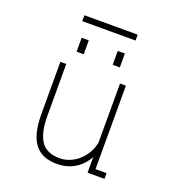

<svg xmlns="http://www.w3.org/2000/svg" viewBox="-140 -887 931 1012"><g transform="rotate(20 325.0 -381.0)"><path d="M290 12Q250.5 12 219.8 -0.2Q189 -12.5 168 -38.8Q147 -65 136.2 -107Q125.5 -149 125.5 -208V-500H158.5V-213Q158.5 -144.5 173 -102.2Q187.5 -60 217.5 -40.5Q247.5 -21 294 -21Q326 -21 355.8 -34.2Q385.5 -47.5 409.2 -71.5Q433 -95.5 447.5 -127.8Q462 -160 463.5 -198H487Q487 -156.5 473.8 -118.8Q460.5 -81 435.2 -51.5Q410 -22 373.5 -5Q337 12 290 12ZM460 0V-90.5V-500H493V-17L478 -32H555V0ZM187.5 -657.5H227.5V-579.5H187.5ZM390 -657.5H430V-579.5H390ZM160.5 -741V-774H459.5V-741Z"/></g></svg>

Font: Trispace Thin
Style: Regular
Weight: 100
Designer: Tyler Finck
Foundry: Etcetera Type Company
Version: Version 1.210